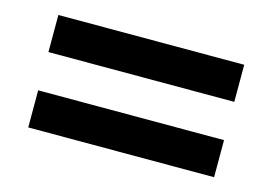

<svg xmlns="http://www.w3.org/2000/svg" viewBox="-52 -590 676 475"><g transform="rotate(15 286.0 -352.0)"><path d="M47 -401V-496H523V-401ZM47 -208V-303H523V-208Z"/></g></svg>

Font: Noto Sans NKo Unjoined SemiBold
Style: Regular
Weight: 600
Designer: Monotype Design Team
Foundry: Monotype Imaging Inc.
Version: Version 2.004